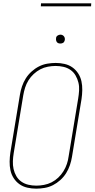

<svg xmlns="http://www.w3.org/2000/svg" viewBox="-20 -1119 565 1147"><path d="M196 8Q169 8 143 2Q117 -4 96.5 -18.5Q76 -33 62 -54.5Q48 -76 42.5 -101.5Q37 -127 37.5 -154Q38 -181 42 -208L99 -553Q103 -578 111.5 -603Q120 -628 134 -650.5Q148 -673 168.5 -691.5Q189 -710 212.5 -722Q236 -734 262 -738.5Q288 -743 313 -743Q340 -743 366 -737Q392 -731 412.5 -716.5Q433 -702 447 -680.5Q461 -659 466.5 -633.5Q472 -608 471.5 -581Q471 -554 467 -527L410 -182Q406 -157 397.5 -132Q389 -107 375 -84.5Q361 -62 340.5 -43.5Q320 -25 296.5 -13Q273 -1 247 3.5Q221 8 196 8ZM197 -10Q219 -10 243 -14.5Q267 -19 288.5 -30Q310 -41 328 -58Q346 -75 359 -96Q372 -117 379.5 -139.5Q387 -162 390 -185L447 -530Q451 -554 452.5 -578.5Q454 -603 448.5 -625.5Q443 -648 431.5 -668Q420 -688 401.5 -701Q383 -714 360 -719.5Q337 -725 312 -725Q290 -725 266 -720.5Q242 -716 221 -705Q200 -694 181.5 -677Q163 -660 150 -639Q137 -618 130 -595.5Q123 -573 119 -550L62 -205Q58 -181 57 -156.5Q56 -132 61 -109.5Q66 -87 77.5 -67Q89 -47 107.5 -34Q126 -21 149 -15.5Q172 -10 197 -10ZM340 -859Q334 -859 328.5 -861Q323 -863 319.5 -868Q316 -873 315 -879Q314 -885 315 -891Q315 -896 317.5 -900Q320 -904 324 -906.5Q328 -909 332 -910.5Q336 -912 341 -912Q347 -912 352.5 -909.5Q358 -907 362 -902Q366 -897 367 -891Q368 -885 367 -879Q366 -874 363.5 -870Q361 -866 357.5 -863.5Q354 -861 349.5 -860Q345 -859 340 -859ZM224 -1081 225 -1099H525L524 -1081Z"/></svg>

Font: Iosevka Curly Thin
Style: Italic
Weight: 100
Italic angle: -9°
Monospace: yes
Designer: Belleve Invis
Foundry: Belleve Invis
Version: Version 22.1.2; ttfautohint (v1.8.4)